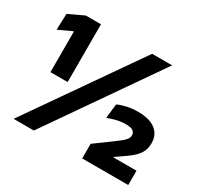

<svg xmlns="http://www.w3.org/2000/svg" viewBox="-138 -808 1013 977"><g transform="rotate(30 369.0 -319.5)"><path d="M192.5 -299.5H91.5V-537.5H87L10.5 -502L14 -597L103.5 -639H192.5ZM167 0H48L493 -639H610.5ZM721.5 0H451V-86L545.5 -155Q565 -169.5 579.8 -181Q594.5 -192.5 603 -203.5Q611.5 -214.5 611.5 -227V-229Q611.5 -244 599.5 -253Q587.5 -262 556 -262Q528.5 -262 501.2 -255Q474 -248 453.5 -239.5L463 -324Q483 -334 513.8 -341Q544.5 -348 579.5 -348Q647.5 -348 682.8 -320.2Q718 -292.5 718 -244.5V-240.5Q718 -215.5 709 -195.8Q700 -176 682.2 -158.2Q664.5 -140.5 636.5 -121.5L586.5 -87V-70.5L538 -84H721.5Z"/></g></svg>

Font: Anek Malayalam
Style: Bold
Weight: 700
Version: Version 1.003